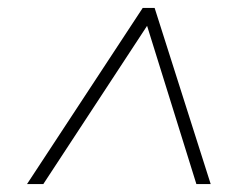

<svg xmlns="http://www.w3.org/2000/svg" viewBox="-20 -739 594 483"><path d="M48 -276H89L350 -674L474 -276H510L369 -719H339Z"/></svg>

Font: Noto Sans ExtraLight
Style: Italic
Weight: 200
Italic angle: -12°
Designer: Monotype Design Team
Foundry: Monotype Imaging Inc.
Version: Version 2.013